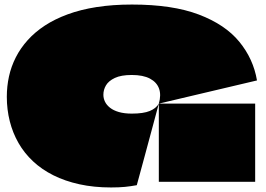

<svg xmlns="http://www.w3.org/2000/svg" viewBox="-20 -800 1169 845"><path d="M561 -780Q739 -780 855 -736Q971 -692 1033 -616.5Q1095 -541 1111 -446L679 -344Q690 -382 680 -410Q670 -438 640 -454Q610 -470 560 -470Q513 -470 485.5 -457Q458 -444 446.5 -424.5Q435 -405 435 -383Q435 -367 442 -352.5Q449 -338 464 -326Q479 -314 503 -307Q527 -300 560 -300Q611 -300 639 -311.5Q667 -323 679 -344Q663 -285 647 -225Q631 -165 614.5 -104.5Q598 -44 582 15Q555 20 529.5 22.5Q504 25 469 25Q393 25 329.5 11Q266 -3 215 -28.5Q164 -54 125.5 -90Q87 -126 61.5 -170.5Q36 -215 23 -266.5Q10 -318 10 -374Q10 -420 19.5 -463.5Q29 -507 49.5 -547.5Q70 -588 102 -623.5Q134 -659 177.5 -687.5Q221 -716 278 -737Q335 -758 405.5 -769Q476 -780 561 -780ZM679 0Q679 -58 679 -115Q679 -172 679 -229.5Q679 -287 679 -344Q750 -344 820.5 -344Q891 -344 962 -344Q1033 -344 1103 -344V0Z"/></svg>

Font: Climate Crisis
Style: Regular
Weight: 400
Version: Version 1.003